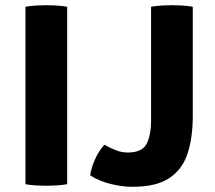

<svg xmlns="http://www.w3.org/2000/svg" viewBox="-20 -709 828 739"><path d="M78 -683Q97.5 -686.5 120.5 -687.8Q143.5 -689 158.5 -689Q174.5 -689 196.5 -687.8Q218.5 -686.5 238.5 -683V0Q218.5 3.5 196.5 4.8Q174.5 6 158.5 6Q143.5 6 120.5 4.8Q97.5 3.5 78 0ZM382 -152Q403 -139.5 425.8 -130.8Q448.5 -122 472 -122Q526.5 -122 544 -155Q561.5 -188 561.5 -247V-683Q581 -686.5 604.2 -687.8Q627.5 -689 642 -689Q658 -689 680 -687.8Q702 -686.5 722 -683V-262Q722 -183.5 703.2 -122Q684.5 -60.5 634.2 -25.2Q584 10 490 10Q450.5 10 406.5 -0.8Q362.5 -11.5 327 -34Q331.5 -64 345.8 -96Q360 -128 382 -152Z"/></svg>

Font: Signika SC
Style: Bold
Weight: 700
Designer: Anna Giedryś
Foundry: Anna Giedryś
Version: Version 2.000; ttfautohint (v1.8.3) -l 8 -r 50 -G 200 -x 9 -